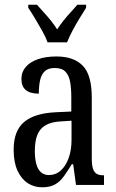

<svg xmlns="http://www.w3.org/2000/svg" viewBox="-20 -786 494 816"><path d="M159 10Q125 10 98 -7.5Q71 -25 54.5 -60.5Q38 -96 38 -150Q38 -230 82.5 -267.5Q127 -305 218 -309L283 -312V-373Q283 -411 278 -438.5Q273 -466 258 -481.5Q243 -497 213 -497Q185 -497 170.5 -483.5Q156 -470 150.5 -445.5Q145 -421 145 -388Q108 -388 89.5 -403.5Q71 -419 71 -450Q71 -480 89.5 -501.5Q108 -523 141.5 -534.5Q175 -546 220 -546Q294 -546 332 -506.5Q370 -467 370 -372V-113Q370 -85 375 -69.5Q380 -54 390.5 -47.5Q401 -41 419 -41H422V0H303L291 -88H285Q268 -60 252 -37.5Q236 -15 214.5 -2.5Q193 10 159 10ZM187 -42Q217 -42 238.5 -61.5Q260 -81 272 -115Q284 -149 284 -191V-273L238 -270Q197 -268 172.5 -253Q148 -238 138 -211Q128 -184 128 -144Q128 -113 134 -90Q140 -67 153.5 -54.5Q167 -42 187 -42ZM182 -606Q174 -629 159 -655.5Q144 -682 128.5 -708Q113 -734 100 -753V-766H137Q151 -750 166.5 -733Q182 -716 196.5 -698Q211 -680 223 -661Q235 -680 249.5 -698Q264 -716 279.5 -733Q295 -750 309 -766H346V-753Q334 -734 318 -708Q302 -682 288 -655.5Q274 -629 265 -606Z"/></svg>

Font: Noto Serif ExtraCondensed
Style: Regular
Weight: 400
Width: 2
Designer: Monotype Design Team
Foundry: Monotype Imaging Inc.
Version: Version 2.013